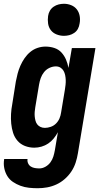

<svg xmlns="http://www.w3.org/2000/svg" viewBox="-34 -775 554 1018"><path d="M166 223Q143 223 119.5 220.5Q96 218 74.5 210Q53 202 34.5 189.5Q16 177 4.5 158Q-7 139 -11.5 116Q-16 93 -12 70V68H112Q110 80 115 91Q120 102 129.5 108Q139 114 151 116Q163 118 175 118Q191 118 207 109Q223 100 233.5 85.5Q244 71 249 54.5Q254 38 257 21L273 -74Q263 -56 250.5 -40.5Q238 -25 221.5 -14Q205 -3 186 2.5Q167 8 148 8Q122 8 98.5 -1Q75 -10 59 -28.5Q43 -47 35.5 -70.5Q28 -94 25.5 -119.5Q23 -145 24.5 -171Q26 -197 31 -223L50 -343Q54 -364 59.5 -385Q65 -406 74 -426.5Q83 -447 96 -466Q109 -485 126.5 -499.5Q144 -514 165 -521Q186 -528 207 -528Q232 -528 254.5 -520.5Q277 -513 292 -496.5Q307 -480 316 -459Q325 -438 329 -415L347 -520H472L379 38Q375 63 367 87.5Q359 112 344.5 134Q330 156 309.5 174Q289 192 265 203Q241 214 216 218.5Q191 223 166 223ZM204 -97Q219 -97 235 -102.5Q251 -108 263 -120Q275 -132 281.5 -147.5Q288 -163 290 -179L310 -299Q312 -312 313.5 -325Q315 -338 314.5 -351Q314 -364 311.5 -376.5Q309 -389 303 -399.5Q297 -410 286.5 -416.5Q276 -423 262 -423Q245 -423 228 -415Q211 -407 199.5 -392.5Q188 -378 182 -361Q176 -344 173 -326L153 -206Q151 -194 150 -182Q149 -170 150 -158.5Q151 -147 154 -135.5Q157 -124 163.5 -115.5Q170 -107 180.5 -102Q191 -97 204 -97ZM305 -585Q285 -585 266 -592.5Q247 -600 235.5 -615Q224 -630 221 -650Q218 -670 221 -690Q223 -705 230.5 -718Q238 -731 250.5 -739.5Q263 -748 277 -751.5Q291 -755 305 -755Q325 -755 343.5 -747.5Q362 -740 373.5 -725Q385 -710 388.5 -690Q392 -670 388 -650Q386 -635 379 -622Q372 -609 359.5 -600.5Q347 -592 333 -588.5Q319 -585 305 -585Z"/></svg>

Font: Iosevka Extrabold Oblique
Style: Regular
Weight: 800
Italic angle: -9°
Monospace: yes
Designer: Belleve Invis
Foundry: Belleve Invis
Version: Version 32.5.0; ttfautohint (v1.8.4)